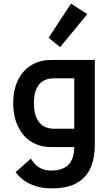

<svg xmlns="http://www.w3.org/2000/svg" viewBox="-20 -802 603 1047"><path d="M367 -782 245 -596 308 -545 456 -725ZM257 0H385C384 94 336 128 257 128C215 128 180 109 160 80L148 63L65 137L76 150C120 203 192 225 255 225H268C452 225 497 108 497 -15V-475H258C134 -475 52 -384 52 -240C52 -94 134 0 257 0ZM385 -100H274C205 -101 165 -146 165 -240C165 -306 186 -375 274 -375H385Z"/></svg>

Font: Mint Spirit No2
Style: Bold
Weight: 700
Designer: HARENDAL Hirwen
Foundry: Arkandis Digital Foundry.
Version: Version 1.004;FFEdit